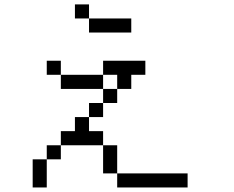

<svg xmlns="http://www.w3.org/2000/svg" viewBox="-20 -832 1040 852"><path d="M812.5 0V-62.5H500V0ZM625 -500V-562.5H437.5V-500H250V-437.5H437.5V-375H375V-312.5H312.5V-250H250V-187.5H187.5V-125H125Q125 -125 125 0H187.5Q187.5 0 187.5 -125H250V-187.5H437.5Q437.5 -187.5 437.5 -62.5H500Q500 -62.5 500 -187.5H437.5V-250H375V-312.5H437.5V-375H500V-437.5H437.5V-500H500V-437.5H562.5V-500ZM562.5 -687.5V-750H375V-687.5ZM250 -500V-562.5H187.5V-500ZM375 -750V-812.5H312.5V-750Z"/></svg>

Font: Unifont
Style: Regular
Weight: 500
Version: Version 15.1.04